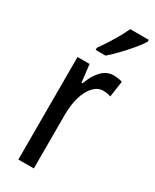

<svg xmlns="http://www.w3.org/2000/svg" viewBox="-198 -819 703 871"><g transform="rotate(30 153.0 -383.0)"><path d="M249 -547Q273 -547 295 -540L283 -456Q266 -463 243 -463Q215 -463 192.5 -439Q170 -415 158 -374Q146 -333 146 -280V0H65V-537H128L139 -445H144Q161 -492 187.5 -519.5Q214 -547 249 -547ZM306 -757Q294 -736 270 -707.5Q246 -679 219.5 -651.5Q193 -624 172 -606H120V-617Q178 -699 209 -766H306Z"/></g></svg>

Font: Noto Sans Ethiopic ExtraCondensed
Style: Regular
Weight: 400
Width: 2
Designer: Monotype Design Team
Foundry: Monotype Imaging Inc.
Version: Version 2.102; ttfautohint (v1.8.4.7-5d5b)